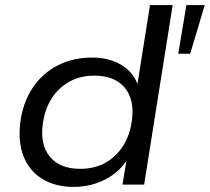

<svg xmlns="http://www.w3.org/2000/svg" viewBox="-20 -725 824 754"><path d="M270 9Q196 9 145 -23Q94 -55 72 -112.5Q50 -170 60 -246Q70 -322 107.5 -379Q145 -436 205.5 -467.5Q266 -499 342 -499Q410 -499 459 -468.5Q508 -438 524 -383H518L569 -705H658L546 0H461L479 -109H486Q465 -71 432 -45Q399 -19 357.5 -5Q316 9 270 9ZM295 -62Q352 -62 394.5 -86Q437 -110 464 -153Q491 -196 498 -253Q509 -334 469.5 -381Q430 -428 350 -428Q295 -428 252 -404Q209 -380 182 -337Q155 -294 148 -237Q137 -157 176 -109.5Q215 -62 295 -62ZM680 -514 712 -705H784L727 -514Z"/></svg>

Font: Nunito Sans 10pt SemiExpanded
Style: Italic
Weight: 400
Width: 6
Italic angle: -9°
Designer: Vernon Adams
Foundry: Vernon Adams
Version: Version 3.101;gftools[0.9.27]